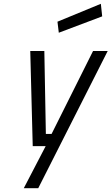

<svg xmlns="http://www.w3.org/2000/svg" viewBox="-20 -768 586 1009"><path d="M139 -500H213L221 -64H251L469 -500H546L181 221H105L220 0H152ZM289 -596 282 -654 510 -748 517 -682Z"/></svg>

Font: TitilliumWebItalic
Style: Italic
Weight: 400
Italic angle: -13°
Version: Version 1.001;PS 57.000;hotconv 1.0.70;makeotf.lib2.5.55311